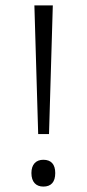

<svg xmlns="http://www.w3.org/2000/svg" viewBox="-20 -677 321 709"><path d="M161 -182 175 -657H107L121 -182ZM96 -38C96 -5 113 12 140 12C169 12 184 -5 184 -38C184 -70 169 -87 140 -87C113 -87 96 -70 96 -38Z"/></svg>

Font: Noto Sans Telugu Light
Style: Regular
Weight: 300
Designer: Jelle Bosma - Monotype Design Team
Foundry: Monotype Imaging Inc.
Version: Version 2.005